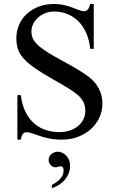

<svg xmlns="http://www.w3.org/2000/svg" viewBox="-20 -698 596 981"><path d="M503.4 -168.9Q503.4 -131.3 488 -97.7Q472.7 -64 444.8 -38.8Q417 -13.7 378.7 1Q340.3 15.6 294.4 15.6Q260.7 15.6 232.9 9.8Q205.1 3.9 183.1 -3.4Q161.1 -10.7 144.5 -16.6Q127.9 -22.5 116.2 -22.5Q104.5 -22.5 97.2 -14.2Q89.8 -5.9 86.4 15.6H68.8V-211.9H86.4Q92.8 -160.6 111.1 -124.8Q129.4 -88.9 156 -66.2Q182.6 -43.5 215.6 -33.2Q248.5 -22.9 283.7 -22.9Q314 -22.9 338.6 -31.7Q363.3 -40.5 380.4 -55.4Q397.5 -70.3 406.7 -89.8Q416 -109.4 416 -131.3Q416 -155.8 407.5 -174.3Q398.9 -192.9 379.9 -210.2Q360.8 -227.5 330.3 -246.3Q299.8 -265.1 256.3 -289.6Q197.3 -322.8 159.7 -348.9Q122.1 -375 100.6 -399.2Q79.1 -423.3 71.3 -448Q63.5 -472.7 63.5 -503.4Q63.5 -538.6 76.9 -570.1Q90.3 -601.6 115.5 -625.5Q140.6 -649.4 176.3 -663.6Q211.9 -677.7 256.3 -677.7Q285.2 -677.7 308.8 -671.9Q332.5 -666 351.1 -658.9Q369.6 -651.9 384 -646.2Q398.4 -640.6 409.2 -640.6Q420.4 -640.6 428 -648.7Q435.5 -656.7 440.9 -677.7H459V-448.2H440.9Q436 -495.1 419.9 -530.8Q403.8 -566.4 379.2 -590.6Q354.5 -614.7 323.2 -627Q292 -639.2 256.8 -639.2Q232.9 -639.2 211.7 -630.9Q190.4 -622.6 174.8 -608.6Q159.2 -594.7 149.9 -576.2Q140.6 -557.6 140.6 -537.1Q140.6 -517.6 147.9 -501.2Q155.3 -484.9 173.8 -467.5Q192.4 -450.2 224.4 -430.2Q256.3 -410.2 305.2 -383.8Q352.5 -358.4 383.5 -339.1Q414.6 -319.8 432.1 -306.6Q465.8 -281.7 484.6 -245.8Q503.4 -210 503.4 -168.9ZM337.9 147.9Q337.9 176.3 327.1 196.5Q316.4 216.8 301.8 230.5Q287.1 244.1 271.2 252.2Q255.4 260.3 245.1 263.7V247.1Q254.4 241.7 264.9 234.9Q275.4 228 284.2 219.2Q293 210.4 298.8 199.2Q304.7 188 304.7 173.3Q304.7 159.7 299.3 155.5Q293.9 151.4 291 151.4Q286.6 151.4 278.8 154.1Q271 156.7 264.2 156.7Q257.8 156.7 251.5 154.1Q245.1 151.4 240 146.5Q234.9 141.6 231.7 134.5Q228.5 127.4 228.5 118.7Q228.5 108.4 233.2 100.6Q237.8 92.8 244.9 87.6Q252 82.5 260 79.8Q268.1 77.1 275.4 77.1Q286.1 77.1 297.4 82Q308.6 86.9 317.6 96.2Q326.7 105.5 332.3 118.4Q337.9 131.3 337.9 147.9Z"/></svg>

Font: Doulos SIL
Style: Regular
Weight: 400
Designer: Walt Agee, Victor Gaultney, Peter Martin, Debbi Hosken
Foundry: SIL International
Version: Version 4.110; 2011; Maintenance release